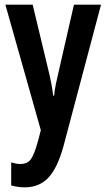

<svg xmlns="http://www.w3.org/2000/svg" viewBox="-20 -563 456 823"><path d="M3 -543H120L187 -264Q194 -236 199.5 -207.5Q205 -179 208 -153H212Q214 -176 219.5 -203Q225 -230 233 -263L297 -543H413L252 64Q226 158 187 199Q148 240 86 240Q71 240 57 238Q43 236 28 232V133Q38 136 48 138Q58 140 67 140Q97 140 112 120Q127 100 143 41L155 -5Z"/></svg>

Font: Noto Sans Thai ExtCond SemBd
Style: Regular
Weight: 600
Width: 2
Designer: Monotype Design Team
Foundry: Monotype Imaging Inc.
Version: Version 2.002; ttfautohint (v1.8.4.7-5d5b)